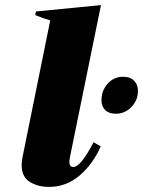

<svg xmlns="http://www.w3.org/2000/svg" viewBox="-20 -723 580 753"><path d="M65 -76Q65 -89 68 -105L177 -643Q151 -650 118 -664L121 -678L376 -703L256 -115Q252 -95 252 -89Q252 -68 268 -68Q296 -68 347 -165L375 -149Q345 -80 292.5 -35Q240 10 172 10Q129 10 97 -9.5Q65 -29 65 -76ZM378 -330Q378 -367 402 -394.5Q426 -422 463 -422Q491 -422 506 -406.5Q521 -391 521 -366Q521 -330 495.5 -303.5Q470 -277 434 -277Q407 -277 392.5 -291.5Q378 -306 378 -330Z"/></svg>

Font: Trirong Black
Style: Italic
Weight: 900
Italic angle: -12°
Designer: Katatrad Team
Foundry: CadsonDemak
Version: Version 1.001